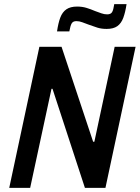

<svg xmlns="http://www.w3.org/2000/svg" viewBox="-20 -916 681 936"><path d="M25 0 172 -688H280L434 -225H440L539 -688H641L494 0H394L236 -483H231L127 0ZM258 -763Q264 -804 274 -830.5Q284 -857 303.5 -870.5Q323 -884 356 -884Q381 -884 402 -877.5Q423 -871 444 -862Q461 -856 474.5 -851Q488 -846 503 -846Q520 -846 526.5 -857Q533 -868 537 -896H597Q591 -856 581 -829Q571 -802 552 -788.5Q533 -775 500 -775Q474 -775 454 -781.5Q434 -788 412 -796Q395 -802 381 -807.5Q367 -813 352 -813Q336 -813 329.5 -802Q323 -791 318 -763Z"/></svg>

Font: Saira SemiCondensed Medium
Style: Italic
Weight: 500
Width: 4
Italic angle: -12°
Designer: Hector Gatti with collaboration of the Omnibus-Type team
Foundry: Omnibus-Type
Version: Version 1.101